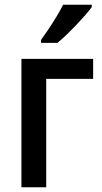

<svg xmlns="http://www.w3.org/2000/svg" viewBox="-20 -786 428 806"><path d="M371 -539V-455H174V0H70V-539ZM365 -756Q355 -742 337.5 -722Q320 -702 299.5 -680.5Q279 -659 258.5 -639.5Q238 -620 221 -606H152V-618Q168 -640 185 -665.5Q202 -691 218 -717.5Q234 -744 245 -766H365Z"/></svg>

Font: Noto Sans Display SemiCondensed Medium
Style: Regular
Weight: 500
Width: 4
Designer: Monotype Design Team
Foundry: Monotype Imaging Inc.
Version: Version 2.003